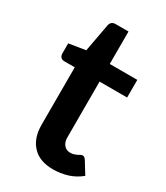

<svg xmlns="http://www.w3.org/2000/svg" viewBox="-172 -745 716 828"><g transform="rotate(30 186.0 -331.0)"><path d="M231.9 7.8Q164.1 7.8 129.4 -29.8Q93.3 -67.4 93.3 -133.8V-420.4H41Q30.3 -420.4 23.9 -426.8Q17.1 -433.6 17.1 -446.3V-495.6L99.6 -508.8L125.5 -648.9Q127.9 -659.2 134.8 -664.6Q141.6 -669.9 152.8 -669.9H216.8V-508.3H354V-420.4H216.8V-142.6Q216.8 -118.7 229 -105Q240.2 -91.3 261.2 -91.3Q271 -91.3 280.3 -94.7Q287.6 -97.2 293.9 -100.1L304.2 -106Q309.1 -108.4 313 -108.4Q317.9 -108.4 321.8 -106Q326.2 -102.5 329.6 -97.7L366.7 -37.6Q338.4 -14.2 304.7 -3.4Q268.6 7.8 231.9 7.8Z"/></g></svg>

Font: Lato-SemiBold
Style: Bold
Weight: 500
Designer: Lukasz Dziedzic with Adam Twardoch and Botio Nikoltchev
Foundry: tyPoland Lukasz Dziedzic
Version: ""